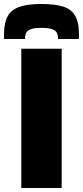

<svg xmlns="http://www.w3.org/2000/svg" viewBox="-58 -945 417 965"><path d="M49 0V-700H252V0ZM150 -925Q212 -925 254 -913.5Q296 -902 317 -870Q338 -838 339 -777Q339 -770 339 -763Q339 -756 338 -749H234Q234 -750 234 -751.5Q234 -753 234 -756Q233 -768 228 -779.5Q223 -791 205 -798Q187 -805 150 -805Q114 -805 96.5 -798Q79 -791 73.5 -779.5Q68 -768 68 -756Q68 -753 68 -751.5Q68 -750 68 -749H-37Q-38 -756 -38 -763Q-38 -770 -38 -777Q-37 -833 -18.5 -865Q0 -897 41 -911Q82 -925 150 -925Z"/></svg>

Font: Georama ExtraCondensed Thin ExtraBold
Style: Regular
Weight: 800
Version: Version 1.001